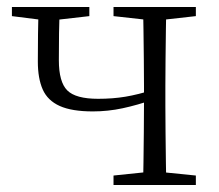

<svg xmlns="http://www.w3.org/2000/svg" viewBox="-20 -528 625 548"><path d="M245 -210Q185 -210 150.5 -225.5Q116 -241 102 -272.5Q88 -304 88 -352Q88 -393 88.5 -431.5Q89 -470 90 -508H151Q149 -468 148.5 -433Q148 -398 148 -356Q148 -294 172 -270Q196 -246 260 -246Q302 -246 338 -252Q374 -258 418 -272V-244Q372 -228 330 -219Q288 -210 245 -210ZM388 0Q389 -24 389.5 -64.5Q390 -105 390.5 -150.5Q391 -196 391 -233V-283Q391 -316 390.5 -359.5Q390 -403 389.5 -443.5Q389 -484 388 -508H455Q454 -484 453.5 -443.5Q453 -403 452.5 -359.5Q452 -316 452 -283V-226Q452 -192 452.5 -148.5Q453 -105 453.5 -64.5Q454 -24 455 0ZM14 -482V-508H235V-482L130 -470H109ZM304 0V-27L410 -38H430L539 -27V0ZM304 -482V-508H539V-482L432 -470H412Z"/></svg>

Font: Noto Serif HK
Style: Regular
Weight: 200
Designer: Ryoko NISHIZUKA 西塚涼子 (kana & ideographs); Frank Grießhammer (Latin, Greek & Cyrillic); Wenlong ZHANG 张文龙 (bopomofo); San
Foundry: Adobe
Version: Version 2.001;hotconv 1.1.0;makeotfexe 2.6.0